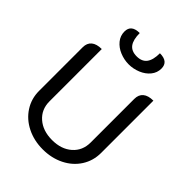

<svg xmlns="http://www.w3.org/2000/svg" viewBox="-267 -1083 1223 1223"><g transform="rotate(45 344.5 -471.5)"><path d="M65 -238V-631Q65 -669 89 -689Q113 -709 159 -709V-238Q159 -165 210.5 -120Q262 -75 345 -75Q428 -75 479 -120Q530 -165 530 -238V-631Q530 -669 554 -689Q578 -709 624 -709V-238Q624 -168 588 -111.5Q552 -55 488 -23Q424 9 345 9Q266 9 202 -23Q138 -55 101.5 -111.5Q65 -168 65 -238ZM182 -890Q182 -952 258 -952Q258 -892 280 -862.5Q302 -833 349 -833Q396 -833 418 -862.5Q440 -892 440 -952Q516 -952 516 -890Q516 -852 492 -822.5Q468 -793 429 -777Q390 -761 349 -761Q308 -761 269 -777Q230 -793 206 -822.5Q182 -852 182 -890Z"/></g></svg>

Font: K2D
Style: Regular
Weight: 400
Version: Version 1.000; ttfautohint (v1.6)